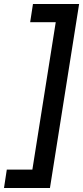

<svg xmlns="http://www.w3.org/2000/svg" viewBox="-34 -807 416 961"><path d="M216 134 362 -787H131L117 -696H245L128 42H0L-14 134Z"/></svg>

Font: Arthouse Owned Medium
Style: Italic
Weight: 500
Italic angle: -10°
Designer: Jeremy Tribby
Foundry: Tribby Type
Version: Version 1.000;PS 001.000;hotconv 1.0.88;makeotf.lib2.5.64775